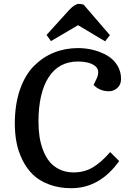

<svg xmlns="http://www.w3.org/2000/svg" viewBox="-20 -965 671 999"><path d="M551.8 -782.2 526.9 -750 386.2 -834 245.1 -751 222.2 -783.2 340.8 -914.1Q370.1 -944.8 390.1 -944.8Q401.4 -944.8 415 -940.9ZM483.9 -558.1Q493.7 -581.1 490.2 -597.4Q486.8 -613.8 470.9 -624.5Q455.1 -635.3 433.6 -640.1Q412.1 -645 386.2 -645Q285.6 -645 232.9 -562.7Q180.2 -480.5 180.2 -332Q180.2 -291.5 185.5 -254.9Q190.9 -218.3 204.3 -183.3Q217.8 -148.4 238 -123.5Q258.3 -98.6 290.3 -83.3Q322.3 -67.9 362.8 -67.9Q419.9 -67.9 464.4 -95Q508.8 -122.1 553.2 -173.8L600.1 -127Q499 14.2 351.1 14.2Q286.6 14.2 235.1 -5.4Q183.6 -24.9 150.9 -56.9Q118.2 -88.9 96.4 -133.3Q74.7 -177.7 65.9 -224.1Q57.1 -270.5 57.1 -321.8Q57.1 -421.4 83.7 -498.3Q110.4 -575.2 156.5 -621.6Q202.6 -668 260.7 -691.4Q318.8 -714.8 386.2 -714.8Q427.7 -714.8 466.6 -704.8Q505.4 -694.8 537.8 -676Q570.3 -657.2 590.1 -625.5Q609.9 -593.8 609.9 -554.2Q609.9 -524.9 590.8 -507.6Q571.8 -490.2 546.9 -490.2Q499.5 -490.2 466.8 -522.9Z"/></svg>

Font: Literata Book SemiBold
Style: Italic
Weight: 600
Italic angle: -3°
Designer: Latin by Veronika Burian and Jose Scaglione. Greek by Irene Vlachou. Cyrillic by Vera Evstafieva
Foundry: TypeTogether
Version: Version 1.003;PS 001.003;hotconv 1.0.88;makeotf.lib2.5.64775